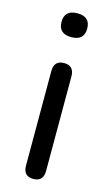

<svg xmlns="http://www.w3.org/2000/svg" viewBox="-112 -747 459 794"><g transform="rotate(15 117.0 -349.5)"><path d="M117 5Q74 5 74 -41V-445Q74 -491 117 -491Q160 -491 160 -445V-41Q160 5 117 5ZM117 -602Q62 -602 62 -653Q62 -704 117 -704Q172 -704 172 -653Q172 -602 117 -602Z"/></g></svg>

Font: Chiron GoRound TC N
Style: Regular
Weight: 350
Designer: Ryoko NISHIZUKA 西塚涼子 (kana, bopomofo & ideographs); Paul D. Hunt (Latin, Greek & Cyrillic); Sandoll Communications 산돌커뮤니
Foundry: Adobe
Version: Version 1.000;hotconv 1.1.1;makeotfexe 2.6.0